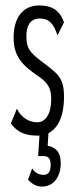

<svg xmlns="http://www.w3.org/2000/svg" viewBox="-20 -488 290 705"><path d="M116 10C119 10 122 10 125 10L120 85H140C160 85 166 97 166 118C166 141 158 154 141 154C124 154 108 147 98 130L83 172C98 188 114 197 134 197C180 197 203 157 203 112C203 74 189 54 155 47L158 1C192 -17 215 -59 215 -133C215 -204 191 -218 136 -260C87 -297 77 -311 77 -357C77 -389 88 -420 127 -420C158 -420 177 -403 191 -358L215 -406C200 -449 172 -468 124 -468C60 -468 30 -418 30 -350C30 -278 65 -246 121 -208C159 -182 168 -161 168 -123C168 -70 147 -39 117 -39C90 -39 59 -53 42 -89L20 -35C37 -11 62 10 116 10Z"/></svg>

Font: Inconsolata UltraCondensed Thin
Style: Regular
Weight: 100
Width: 1
Monospace: yes
Designer: Raph Levien, Cyreal, Brenton Simpson
Foundry: Raph Levien, Cyreal, Google
Version: Version 3.100